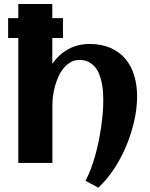

<svg xmlns="http://www.w3.org/2000/svg" viewBox="-20 -791 726 932"><path d="M285.6 -606.4H233.9V-481Q265.6 -527.3 311.8 -552.5Q357.9 -577.6 414.1 -577.6Q472.7 -577.6 516.1 -558.6Q559.6 -539.6 588.4 -505.6Q617.2 -471.7 631.3 -425Q645.5 -378.4 645.5 -323.2Q645.5 -266.1 631.6 -204.1Q617.7 -142.1 592.8 -82.5Q567.9 -22.9 533.2 29.5Q498.5 82 457 120.1L395 86.4Q408.2 62 419.9 31.7Q431.6 1.5 441.2 -32.5Q450.7 -66.4 458.3 -102.5Q465.8 -138.7 470.9 -174.1Q476.1 -209.5 478.8 -242.9Q481.4 -276.4 481.4 -305.2Q481.4 -324.2 480 -345.9Q478.5 -367.7 473.9 -389.4Q469.2 -411.1 461.4 -431.2Q453.6 -451.2 440.7 -466.3Q427.7 -481.4 409.4 -490.7Q391.1 -500 366.2 -500Q341.8 -500 322.8 -489Q303.7 -478 289.1 -460.2Q274.4 -442.4 263.9 -419.4Q253.4 -396.5 246.8 -372.3Q240.2 -348.1 237.3 -324.7Q234.4 -301.3 234.4 -282.7V0H68.8V-606.4H19.5V-703.1H68.8V-771.5H233.9V-703.1H285.6Z"/></svg>

Font: Aclonica
Style: Regular
Weight: 400
Version: Version 1.001